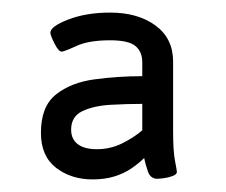

<svg xmlns="http://www.w3.org/2000/svg" viewBox="-20 -726 359 305"><path d="M127 -441Q93 -441 69 -459.5Q45 -478 45 -515Q45 -557 69 -576Q93 -595 130.5 -600Q168 -605 206 -605V-627Q206 -644 195 -653Q184 -662 155 -662Q121 -662 101.5 -653Q82 -644 78 -644Q73 -644 66.5 -657Q60 -670 60 -674Q60 -684 88.5 -695Q117 -706 155 -706Q199 -706 227 -685.5Q255 -665 255 -628V-517Q255 -486 258 -470.5Q261 -455 261 -453Q261 -449 254.5 -446.5Q248 -444 240.5 -443Q233 -442 230 -442Q219 -442 215 -453.5Q211 -465 209 -475Q200 -466 188 -458Q176 -450 161 -445.5Q146 -441 127 -441ZM134 -489Q155 -489 173.5 -498Q192 -507 206 -519V-561Q182 -561 155.5 -559.5Q129 -558 111 -549.5Q93 -541 93 -520Q93 -505 103.5 -497Q114 -489 134 -489Z"/></svg>

Font: Asap
Style: Regular
Weight: 400
Designer: Pablo Cosgaya
Foundry: Omnibus-Type
Version: Version 3.001